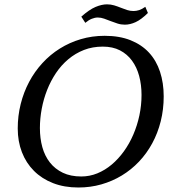

<svg xmlns="http://www.w3.org/2000/svg" viewBox="-20 -835 762 867"><path d="M60.1 -254.9Q60.1 -312 73.5 -365.5Q86.9 -418.9 111.6 -465.3Q136.2 -511.7 171.4 -550Q206.5 -588.4 250.2 -615.7Q293.9 -643.1 345 -658.2Q396 -673.3 452.6 -673.3Q519.5 -673.3 569.6 -653.3Q619.6 -633.3 652.8 -597.4Q686 -561.5 702.6 -511Q719.2 -460.4 719.2 -399.9Q719.2 -340.8 705.8 -287.4Q692.4 -233.9 667.5 -188Q642.6 -142.1 607.7 -105.2Q572.8 -68.4 530 -42.5Q487.3 -16.6 437.7 -2.4Q388.2 11.7 334 11.7Q270 11.7 219.5 -8.1Q168.9 -27.8 133.3 -63.5Q97.7 -99.1 78.9 -147.9Q60.1 -196.8 60.1 -254.9ZM160.2 -256.8Q160.2 -210.4 171.1 -170.7Q182.1 -130.9 205.3 -101.3Q228.5 -71.8 263.7 -54.9Q298.8 -38.1 347.2 -38.1Q384.8 -38.1 419.4 -52.2Q454.1 -66.4 484.4 -91.8Q514.6 -117.2 539.6 -151.9Q564.5 -186.5 582 -227.3Q599.6 -268.1 609.4 -313.7Q619.1 -359.4 619.1 -406.2Q619.1 -452.1 608.4 -491.9Q597.7 -531.7 575.9 -561.3Q554.2 -590.8 521.5 -607.7Q488.8 -624.5 444.3 -624.5Q397.9 -624.5 359.1 -609.4Q320.3 -594.2 288.6 -567.6Q256.8 -541 232.9 -505.4Q209 -469.7 192.9 -429Q176.8 -388.2 168.5 -344Q160.2 -299.8 160.2 -256.8ZM647.9 -776.4Q617.7 -746.6 592.5 -735.1Q567.4 -723.6 543.9 -723.6Q526.4 -723.6 510.5 -728.8Q494.6 -733.9 479.7 -739.7Q464.8 -745.6 450.4 -750.7Q436 -755.9 421.4 -755.9Q408.7 -755.9 394.5 -750.2Q380.4 -744.6 365.2 -731.9L347.2 -759.8Q382.8 -791.5 411.1 -803.5Q439.5 -815.4 462.9 -815.4Q480 -815.4 495.4 -810.8Q510.7 -806.2 525.1 -800.3Q539.6 -794.4 553.7 -789.8Q567.9 -785.2 583 -785.2Q595.2 -785.2 608.2 -789.3Q621.1 -793.5 636.2 -804.2Z"/></svg>

Font: PT Astra Serif
Style: Italic
Weight: 400
Italic angle: -16°
Designer: A.Korolkova, I. Chaeva
Foundry: ParaType Ltd
Version: Version 1.001